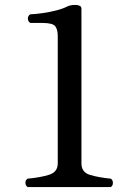

<svg xmlns="http://www.w3.org/2000/svg" viewBox="-20 -758 567 778"><path d="M92 0Q83 -6 83 -17.5Q83 -29 92 -34Q145 -39 179.5 -50Q214 -61 214 -96V-612Q214 -639 203.5 -652Q193 -665 152 -665H103Q93 -671 93 -683Q93 -695 103 -700Q126 -701 154 -705Q182 -709 209 -716Q236 -723 253 -732Q265 -738 286 -738Q296 -738 303 -734.5Q310 -731 310 -723V-96Q310 -60 344 -49.5Q378 -39 429 -34Q437 -29 437.5 -17.5Q438 -6 429 0Z"/></svg>

Font: Zen Old Mincho Medium
Style: Regular
Weight: 500
Designer: Yoshimichi Ohira
Foundry: Positype
Version: Version 1.500